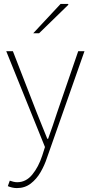

<svg xmlns="http://www.w3.org/2000/svg" viewBox="-20 -740 464 982"><path d="M66 222Q54 222 41.5 219Q29 216 20 212L30 184Q38 187 48.5 189.5Q59 192 68 192Q113 192 145 153Q177 114 196 56L210 12L12 -478H46L168 -164Q180 -134 194.5 -98Q209 -62 222 -30H226Q238 -62 250 -98Q262 -134 272 -164L380 -478H412L220 68Q208 105 187.5 140.5Q167 176 137 199Q107 222 66 222ZM150 -570 290 -720H328L330 -716L180 -570Z"/></svg>

Font: Source Sans 3
Style: Regular
Weight: 200
Designer: Paul D. Hunt
Foundry: Adobe
Version: Version 3.046;hotconv 1.0.118;makeotfexe 2.5.65603